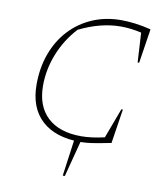

<svg xmlns="http://www.w3.org/2000/svg" viewBox="-92 -728 850 997"><g transform="rotate(10 333.5 -229.0)"><path d="M368 7Q235 7 163 -59Q91 -125 91 -248Q91 -337 118.5 -411.5Q146 -486 196.5 -540Q247 -594 316 -623.5Q385 -653 468 -653Q500 -653 540.5 -648Q581 -643 624 -632L596 -451H588L579 -607Q524 -620 470 -620Q365 -620 251 -564Q190 -497 157.5 -415Q125 -333 125 -248Q125 -140 187.5 -81.5Q250 -23 365 -23Q420 -23 488 -39L547 -197H555L527 -16Q462 -3 428.5 2Q395 7 368 7ZM307 195 336 -15H373L318 195Z"/></g></svg>

Font: Piazzolla SC Thin
Style: Italic
Weight: 100
Italic angle: -11.3°
Designer: Juan Pablo del Peral
Foundry: Huerta Tipografica
Version: Version 1.330